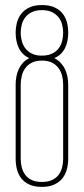

<svg xmlns="http://www.w3.org/2000/svg" viewBox="-20 -730 333 760"><path d="M250 -101.1Q250 -79.6 244.6 -59.6Q239.3 -39.6 227.1 -24.2Q214.8 -8.8 194.8 0.5Q174.8 9.8 146 9.8Q116.2 9.8 96.2 0.5Q76.2 -8.8 64.2 -24.2Q52.2 -39.6 47.1 -59.6Q42 -79.6 42 -101.1V-396Q42 -411.6 44.9 -427.2Q47.9 -442.9 54.2 -456.5Q60.5 -470.2 70.8 -481.4Q81.1 -492.7 96.2 -500Q81.1 -506.3 70.8 -516.8Q60.5 -527.3 54.2 -540.5Q47.9 -553.7 44.9 -569.1Q42 -584.5 42 -600.1Q42 -620.6 47.1 -640.4Q52.2 -660.2 64.2 -675.5Q76.2 -690.9 96.2 -700.4Q116.2 -710 146 -710Q175.8 -710 195.6 -700.9Q215.3 -691.9 227.5 -676.8Q239.7 -661.6 244.9 -641.8Q250 -622.1 250 -600.1Q250 -584.5 247.1 -569.1Q244.1 -553.7 237.8 -540.5Q231.4 -527.3 220.7 -516.8Q210 -506.3 194.8 -500Q209.5 -492.7 220 -481.4Q230.5 -470.2 237.1 -456.5Q243.7 -442.9 246.8 -427.2Q250 -411.6 250 -396ZM62 -101.1Q62 -83.5 66.2 -67.1Q70.3 -50.8 80.1 -37.8Q89.8 -24.9 106 -17.3Q122.1 -9.8 146 -9.8Q169.9 -9.8 186 -17.3Q202.1 -24.9 211.9 -37.8Q221.7 -50.8 225.8 -67.1Q230 -83.5 230 -101.1V-396Q230 -413.1 225.8 -429.9Q221.7 -446.8 211.9 -460.2Q202.1 -473.6 186 -481.9Q169.9 -490.2 146 -490.2Q122.1 -490.2 106 -481.9Q89.8 -473.6 80.1 -460.2Q70.3 -446.8 66.2 -429.9Q62 -413.1 62 -396ZM149.9 -509.8Q172.4 -510.7 187.7 -518.6Q203.1 -526.4 212.4 -538.8Q221.7 -551.3 225.8 -567.1Q230 -583 230 -600.1Q230 -616.7 225.8 -632.8Q221.7 -648.9 211.7 -661.6Q201.7 -674.3 185.5 -682.1Q169.4 -689.9 146 -689.9Q122.6 -689.9 106.4 -682.1Q90.3 -674.3 80.3 -661.6Q70.3 -648.9 66.2 -632.8Q62 -616.7 62 -600.1Q62 -584 66.2 -568.1Q70.3 -552.2 79.6 -539.6Q88.9 -526.9 104 -518.8Q119.1 -510.7 141.1 -509.8H146Z"/></svg>

Font: Wire One
Style: Regular
Weight: 400
Designer: Alexei Vanyashin, Gayaneh Bagdasaryan
Foundry: Cyreal Type Foundry
Version: Version 1.000